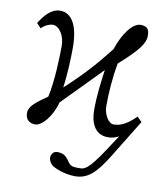

<svg xmlns="http://www.w3.org/2000/svg" viewBox="-74 -504 645 749"><g transform="rotate(10 249.0 -129.0)"><path d="M302 -83C302 -38 318 12 373 12C388 12 402 8 416 1L400 25C333 130 312 150 288 150C263 150 251 150 241 136C226 114 216 103 189 103C173 103 165 118 165 128C165 140 172 153 184 161C205 173 240 184 273 184C325 184 356 151 398 84L492 -69L473 -88L471 -85C431 -45 403 -41 386 -41C365 -41 346 -76 346 -106C346 -160 350 -218 361 -278C435 -343 458 -375 458 -404C458 -430 450 -442 423 -442C394 -442 358 -399 335 -330C284 -265 243 -218 168 -149C176 -205 178 -274 178 -308C178 -395 151 -442 105 -442C68 -442 42 -408 24 -379L41 -361C57 -377 75 -383 86 -383C111 -383 134 -349 134 -308C134 -263 131 -168 117 -104C71 -72 46 -53 46 -27C46 -7 56 12 85 12C110 12 148 -29 164 -89L316 -244C309 -193 302 -144 302 -83Z"/></g></svg>

Font: Libertinus Serif
Style: Regular
Weight: 400
Designer: Philipp H. Poll, Khaled Hosny
Foundry: Caleb Maclennan
Version: Version 7.050;RELEASE